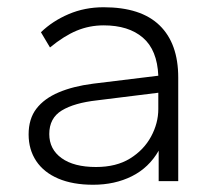

<svg xmlns="http://www.w3.org/2000/svg" viewBox="-20 -500 600 530"><path d="M237 10Q181 10 141 -7Q101 -24 80 -55.5Q59 -87 59 -129Q59 -172 80.5 -200Q102 -228 142 -245Q182 -262 237 -269L417 -291Q414 -362 374.5 -396Q335 -430 266 -430Q227 -430 192 -415.5Q157 -401 118 -369L93 -411Q125 -442 169.5 -461Q214 -480 266 -480Q369 -480 420.5 -430Q472 -380 472 -286V0H418V-84Q391 -37 344 -13.5Q297 10 237 10ZM245 -39Q301 -39 339 -62.5Q377 -86 397 -123Q417 -160 417 -199V-244L248 -223Q185 -216 150.5 -195Q116 -174 116 -130Q116 -88 150 -63.5Q184 -39 245 -39Z"/></svg>

Font: Gantari Light
Style: Regular
Weight: 300
Designer: Anugrah Pasau
Foundry: Lafontype
Version: Version 1.000; ttfautohint (v1.8.3)